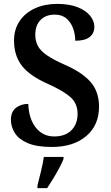

<svg xmlns="http://www.w3.org/2000/svg" viewBox="-20 -744 567 985"><path d="M246 10Q169 10 123 -9.5Q77 -29 56.5 -61Q36 -93 36 -129Q36 -171 62 -191Q88 -211 125 -211Q128 -134 164 -89Q200 -44 258 -44Q315 -44 346.5 -76Q378 -108 378 -160Q378 -214 340.5 -246.5Q303 -279 225 -314Q132 -355 92 -407Q52 -459 52 -536Q52 -594 81 -636.5Q110 -679 160 -701.5Q210 -724 273 -724Q336 -724 378.5 -707Q421 -690 442.5 -663Q464 -636 464 -607Q464 -573 440 -554Q416 -535 366 -535Q366 -568 355 -598.5Q344 -629 321 -649Q298 -669 261 -669Q215 -669 188 -641.5Q161 -614 161 -566Q161 -534 174 -509Q187 -484 220 -461Q253 -438 312 -412Q403 -372 445.5 -322.5Q488 -273 488 -197Q488 -101 422 -45.5Q356 10 246 10ZM172 208Q180 177 190 136Q200 95 205 61H306V71Q298 92 283.5 119Q269 146 252.5 173Q236 200 222 221H172Z"/></svg>

Font: Noto Serif Ethiopic SemiCondensed SemiBold
Style: Regular
Weight: 600
Width: 4
Designer: Monotype Design Team
Foundry: Monotype Imaging Inc.
Version: Version 2.102; ttfautohint (v1.8.4.7-5d5b)